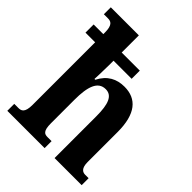

<svg xmlns="http://www.w3.org/2000/svg" viewBox="-214 -879 997 997"><g transform="rotate(45 285.0 -380.0)"><path d="M13 0H287V-51H257C236 -51 219 -57 219 -114V-287C219 -383 238 -441 295 -441C343 -441 360 -395 360 -307V0H559V-51H534C516 -51 496 -60 496 -107V-327C496 -460 444 -519 355 -519C299 -519 252 -496 222 -437H216C216 -437 219 -494 219 -541V-574H352V-634H219V-760H13V-709H43C64 -709 84 -702 84 -646V-634H13V-574H84V-114C84 -57 64 -51 43 -51H13Z"/></g></svg>

Font: Noto Serif Condensed
Style: Bold
Weight: 700
Width: 3
Designer: Monotype Design Team
Foundry: Monotype Imaging Inc.
Version: Version 2.015